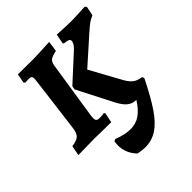

<svg xmlns="http://www.w3.org/2000/svg" viewBox="-199 -629 967 967"><g transform="rotate(-45 284.5 -146.0)"><path d="M245 2 173 1Q155 0 129 0Q93 0 11 2L21 -51Q57 -56 70.5 -69Q84 -82 88 -115L125 -407Q127 -423 127 -426Q127 -438 122.5 -442Q118 -446 105 -446L79 -445L74 -453L83 -501L193 -500Q213 -500 310 -505L302 -449Q271 -443 259 -433.5Q247 -424 244 -403L198 -105Q195 -87 195 -77Q195 -64 200.5 -59Q206 -54 218 -54Q241 -54 251 -57L256 -51ZM439 -353 347 -271 432 -116Q450 -81 468.5 -66.5Q487 -52 515 -49L520 -39L518 -37H520Q474 56 437 110Q400 164 362 188.5Q324 213 278 213Q254 213 227 207Q186 164 186 108Q186 100 188 82L199 76Q251 96 289 96Q328 96 357.5 75.5Q387 55 414 12Q387 12 367 -4Q347 -20 329 -55L231 -246L235 -265L367 -386Q394 -410 394 -430Q394 -438 386 -441.5Q378 -445 358 -447L353 -452L363 -504Q429 -500 464 -500Q489 -500 562 -504L569 -495L559 -446Q535 -436 513.5 -418.5Q492 -401 439 -353Z"/></g></svg>

Font: Alegreya SC
Style: Bold Italic
Weight: 700
Italic angle: -7°
Designer: Juan Pablo del Peral
Foundry: Huerta Tipografica
Version: Version 2.007; ttfautohint (v1.6)